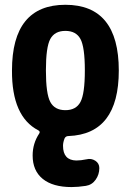

<svg xmlns="http://www.w3.org/2000/svg" viewBox="-20 -550 540 790"><path d="M187 -130.4Q205.1 -96.7 249 -96.7Q293 -96.7 311 -130.4Q329.1 -164.1 329.1 -260.3Q329.1 -356.4 311 -389.6Q293 -422.9 249 -422.9Q205.1 -422.9 187 -389.6Q168.9 -356.4 168.9 -260.3Q168.9 -164.1 187 -130.4ZM468.8 -259.8Q468.8 2 261.7 9.8Q251 9.8 246.1 18.6Q239.3 35.2 239.3 49.8Q239.3 109.4 293.9 110.4Q312.5 110.4 335.9 105.5Q355.5 100.6 372.1 111.3Q388.7 122.1 388.7 141.6Q388.7 168 373.5 189.5Q358.4 210.9 333 214.8Q300.8 219.7 274.4 219.7Q197.3 219.7 155.8 186Q114.3 152.3 114.3 89.8Q114.3 40 141.6 -1Q146.5 -8.8 137.7 -13.7Q28.3 -70.3 29.3 -259.8Q29.3 -530.3 249 -530.3Q468.8 -530.3 468.8 -259.8Z"/></svg>

Font: Rounded-X Mgen+ 2m bold
Style: Bold
Weight: 700
Designer: [Source Han Sans]
Ryoko NISHIZUKA  (kana & ideographs); Paul D. Hunt (Latin, Greek & Cyrillic); Wenlong ZHANG  (bopomofo
Version: Version 1.059.20150602